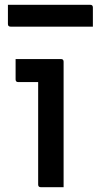

<svg xmlns="http://www.w3.org/2000/svg" viewBox="-20 -780 407 800"><path d="M139 -11V-438H56Q45 -438 45 -449V-534H234Q245 -534 245 -523V0H150Q139 0 139 -11ZM13 -760H356Q367 -760 367 -749V-669H24Q13 -669 13 -680Z"/></svg>

Font: Recursive Sn Lnr St Med
Style: Regular
Weight: 500
Version: Version 1.085;hotconv 1.1.0;makeotfexe 2.6.0; ttfautohint (v